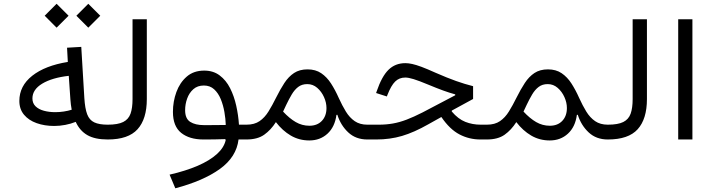

<svg xmlns="http://www.w3.org/2000/svg" viewBox="-20 -749 3826 1031"><path d="M219.9 -664.5 283.9 -600.4 348.2 -664.5 283.9 -728.7ZM390.1 -664.5 454.1 -600.4 518.4 -664.5 454.1 -728.7ZM344.2 -416.4Q222.4 -396.8 153.1 -342.2Q83.9 -287.5 83.9 -207Q83.9 -162.8 109.1 -132.8Q134.2 -102.8 176.9 -87.7Q219.6 -72.6 271.3 -72.6Q300.2 -72.6 330.3 -78.3Q360.3 -83.9 386.6 -94.6Q408.4 -46.8 449.1 -23.4Q489.9 0 558.3 0H558.8V-79.5H558.3Q512.6 -79.5 486.3 -91.9Q460 -104.2 448.2 -135.2Q436.4 -166.3 432.9 -222.5L416.4 -497.3L340 -492.8ZM349.3 -341.8 357.9 -216.2Q359.1 -201 360.6 -187.6Q362.1 -174.2 365 -159.8Q345.3 -153.6 322.7 -150.2Q300 -146.7 276.3 -146.7Q243.2 -146.7 215.3 -154.4Q187.4 -162 170.7 -178.4Q154.1 -194.8 154.1 -220.4Q154.1 -268.1 206.8 -299.9Q259.6 -331.7 349.3 -341.8Z M558.6 -79.5Q551.4 -79.5 547.7 -70.6Q544 -61.6 544 -39.9Q544 -18.3 547.7 -9.1Q551.4 0 558.6 0Q668.9 0 718.6 -55Q768.4 -110.1 768.4 -217V-645.7H691.7V-217Q691.7 -169.1 681 -138.8Q670.3 -108.4 641.7 -94Q613 -79.5 558.6 -79.5Z M1192.4 -78Q1162.7 -77.4 1133.4 -77.3Q1104.1 -77.1 1075.4 -77.1Q1028.8 -77.1 1001.5 -94.5Q974.1 -111.8 974.1 -157.3Q974.1 -189.7 985.1 -220.1Q996 -250.4 1018.3 -270.1Q1040.5 -289.8 1074.8 -289.8Q1107.8 -289.8 1129.9 -269.5Q1152.1 -249.1 1165.4 -216.8Q1178.6 -184.4 1185 -147.6Q1191.4 -110.8 1192.4 -78ZM1192.1 2.6Q1183.3 43.5 1144.5 78.5Q1105.6 113.5 1041.3 141.3Q976.9 169 890.6 188.8L921.4 262.1Q1071.6 222.4 1160.6 158.4Q1249.6 94.3 1260.9 0H1303V-79.5H1263.2Q1259.9 -130.1 1248.5 -181.4Q1237.2 -232.7 1215.6 -275.4Q1194 -318.1 1159.6 -344Q1125.3 -369.9 1076.5 -369.9Q1019.9 -369.9 982.8 -337.6Q945.6 -305.4 927.1 -254.6Q908.6 -203.9 908.6 -148Q908.6 -71 952.9 -35.5Q997.2 0 1072.3 0Q1100.6 0 1130.2 -0.4Q1159.7 -0.9 1189.1 -1.9Z M1500.1 -149.8 1517.1 -186.1Q1531.7 -216.7 1546.6 -241.8Q1561.5 -267 1581.3 -282.2Q1601.2 -297.4 1630.1 -297.4Q1660.2 -297.4 1683.4 -277.3Q1706.5 -257.3 1719.8 -227.7Q1733.1 -198.2 1733.1 -168.8Q1733.1 -126.1 1708.4 -100Q1683.6 -73.8 1641.5 -73.8Q1602 -73.8 1568.1 -93.5Q1534.2 -113.1 1500.1 -149.8ZM1303.2 -79.5Q1294.8 -79.5 1291.8 -69.8Q1288.8 -60 1288.8 -39.9Q1288.8 -19.5 1291.8 -9.8Q1294.8 0 1303.2 0Q1362.5 0 1398.6 -25.5Q1434.7 -51.1 1461.5 -93.3Q1496.7 -47.3 1541.4 -21.1Q1586.2 5.2 1641.1 5.2Q1698.9 5.2 1738.5 -31.1Q1778.1 -67.5 1786.7 -132.1L1791.5 -132.6Q1809.5 -75.9 1850.2 -37.9Q1890.8 0 1952.5 0H1953V-79.5H1952.5Q1912.4 -79.5 1884.8 -98.4Q1857.2 -117.3 1837.3 -149.9Q1817.4 -182.4 1799.1 -222.8Q1780.1 -265.6 1757.7 -300.5Q1735.3 -335.3 1704.9 -355.9Q1674.5 -376.5 1631.4 -376.5Q1588.6 -376.5 1559 -357Q1529.4 -337.5 1506.9 -303.1Q1484.5 -268.7 1462.5 -224.5Q1442.3 -183.6 1421.9 -150.6Q1401.5 -117.6 1373.9 -98.6Q1346.3 -79.5 1303.2 -79.5Z M2156.8 -409.9Q2102.6 -409.9 2066.4 -374.5Q2030.2 -339.2 2002.7 -258.5L1999.6 -249.5L2057.3 -231L2060.7 -239.8Q2080.2 -289.9 2102 -311.2Q2123.7 -332.6 2156.3 -332.6Q2173.4 -332.6 2201.1 -324.1Q2228.9 -315.6 2279.1 -294.7Q2324.7 -275.7 2359.3 -263.1Q2393.9 -250.4 2424.4 -242.3V-237.4L2248.7 -145.1Q2201.3 -121 2163.2 -106.5Q2125.1 -92 2089.7 -85.8Q2054.2 -79.5 2014.3 -79.5H1953.1Q1945.7 -79.5 1942.2 -70.4Q1938.7 -61.3 1938.7 -39.9Q1938.7 -18.5 1942.2 -9.3Q1945.7 0 1953.1 0H2001Q2073.9 0 2138.8 -19Q2203.6 -38.1 2280.2 -81.7L2350 -120.7Q2395.2 -54.3 2447.4 -27.2Q2499.5 0 2559.6 0H2594.2V-79.5H2561.3Q2517.2 -79.5 2478.8 -94.6Q2440.3 -109.7 2405.9 -150.2V-155.1L2520.4 -217.5V-286.2Q2475.1 -297.7 2429.1 -314Q2383 -330.3 2318.3 -358.6Q2273.5 -378.8 2243.6 -390Q2213.6 -401.1 2193.3 -405.5Q2172.9 -409.9 2156.8 -409.9Z M2791.1 -149.8 2808.2 -186.1Q2822.7 -216.7 2837.6 -241.8Q2852.5 -267 2872.4 -282.2Q2892.2 -297.4 2921.1 -297.4Q2951.3 -297.4 2974.4 -277.3Q2997.5 -257.3 3010.8 -227.7Q3024.1 -198.2 3024.1 -168.8Q3024.1 -126.1 2999.4 -100Q2974.6 -73.8 2932.6 -73.8Q2893 -73.8 2859.1 -93.5Q2825.2 -113.1 2791.1 -149.8ZM2594.2 -79.5Q2585.8 -79.5 2582.8 -69.8Q2579.8 -60 2579.8 -39.9Q2579.8 -19.5 2582.8 -9.8Q2585.8 0 2594.2 0Q2653.5 0 2689.6 -25.5Q2725.7 -51.1 2752.5 -93.3Q2787.7 -47.3 2832.4 -21.1Q2877.2 5.2 2932.1 5.2Q2989.9 5.2 3029.5 -31.1Q3069.2 -67.5 3077.7 -132.1L3082.6 -132.6Q3100.5 -75.9 3141.2 -37.9Q3181.8 0 3243.6 0H3244V-79.5H3243.6Q3203.4 -79.5 3175.8 -98.4Q3148.2 -117.3 3128.3 -149.9Q3108.4 -182.4 3090.1 -222.8Q3071.1 -265.6 3048.7 -300.5Q3026.3 -335.3 2995.9 -355.9Q2965.5 -376.5 2922.4 -376.5Q2879.6 -376.5 2850 -357Q2820.4 -337.5 2798 -303.1Q2775.5 -268.7 2753.5 -224.5Q2733.3 -183.6 2712.9 -150.6Q2692.6 -117.6 2664.9 -98.6Q2637.3 -79.5 2594.2 -79.5Z M3244.1 -79.5Q3237 -79.5 3233.3 -70.6Q3229.6 -61.6 3229.6 -39.9Q3229.6 -18.3 3233.3 -9.1Q3237 0 3244.1 0Q3354.4 0 3404.2 -55Q3453.9 -110.1 3453.9 -217V-645.7H3377.2V-217Q3377.2 -169.1 3366.5 -138.8Q3355.8 -108.4 3327.2 -94Q3298.6 -79.5 3244.1 -79.5Z M3698.1 0V-645.7H3621.8V0Z"/></svg>

Font: Estedad-FD VF
Style: Regular
Weight: 100
Designer: Amin Abedi
Version: Version 7.3